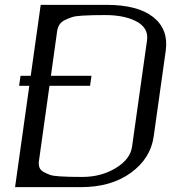

<svg xmlns="http://www.w3.org/2000/svg" viewBox="-20 -770 706 790"><path d="M523.4 -167 585 -604.5Q591.8 -654.3 542.5 -681.2Q493.2 -708 412.1 -708Q377.9 -708 361.3 -707.5Q344.7 -707 317.9 -705.6Q291 -704.1 277.3 -699.7Q263.7 -695.3 248 -688Q232.4 -680.7 224.6 -668.5Q216.8 -656.2 214.8 -639.6L189.5 -458H356.4L350.6 -417H183.6L140.6 -110.4Q137.7 -93.8 142.1 -81.5Q146.5 -69.3 160.2 -62Q173.8 -54.7 186.5 -50.3Q199.2 -45.9 225.1 -44.4Q251 -43 267.6 -42.5Q284.2 -42 318.4 -42Q396.5 -42 456.5 -78.6Q516.6 -115.2 523.4 -167ZM612.3 -208Q599.6 -118.2 518.6 -59.1Q437.5 0 312.5 0H42L100.6 -417H58.6L64.5 -458H106.4L147.5 -750H418Q546.9 -750 610.4 -699.7Q673.8 -649.4 662.1 -562.5Z"/></svg>

Font: okolaks
Style: RegularItalic
Weight: 500
Italic angle: -8°
Version: Version 000.6.0